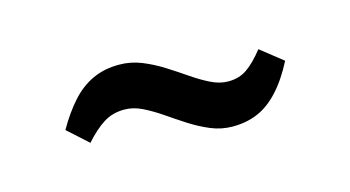

<svg xmlns="http://www.w3.org/2000/svg" viewBox="-37 -473 696 382"><g transform="rotate(-15 311.0 -282.0)"><path d="M407 -193.5Q383.5 -193.5 362 -202.5Q340.5 -211.5 320.2 -224.5Q300 -237.5 280.8 -250.8Q261.5 -264 243.2 -273Q225 -282 206.5 -282Q182 -282 163.5 -270.2Q145 -258.5 124.5 -235.5L83 -273Q101 -304.5 120.8 -326.5Q140.5 -348.5 164.8 -359.8Q189 -371 219.5 -371Q243.5 -371 265.8 -362Q288 -353 308.5 -340Q329 -327 348.2 -313.8Q367.5 -300.5 385.8 -291.5Q404 -282.5 421.5 -282.5Q444 -282.5 460.2 -293.8Q476.5 -305 495.5 -329L541 -293Q523 -258 502.5 -235.8Q482 -213.5 458.8 -203.5Q435.5 -193.5 407 -193.5Z"/></g></svg>

Font: Merriweather 24pt SemiBold
Style: Italic
Weight: 600
Italic angle: -7.8°
Version: Version 2.101